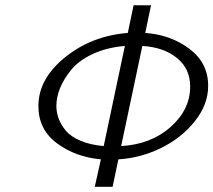

<svg xmlns="http://www.w3.org/2000/svg" viewBox="-20 -715 817 735"><path d="M127 -309.1Q127 -413.1 229 -495.6Q331.1 -578.1 469.2 -588.9L491.2 -693.8V-694.8H558.1L536.1 -588.9Q633.3 -582 705.1 -528.1Q776.9 -474.1 776.9 -386.2Q776.9 -314.5 725.3 -250.2Q673.8 -186 595.5 -147.9Q517.1 -109.9 433.1 -105L411.1 0H342.8L366.2 -105Q269 -113.8 198 -166.5Q127 -219.2 127 -309.1ZM195.8 -310.1Q195.8 -285.2 204.3 -261.5Q212.9 -237.8 231.9 -214.8Q251 -191.9 288.6 -176Q326.2 -160.2 377 -155.8L458 -539.1Q387.2 -533.2 333.5 -507.6Q279.8 -481.9 251.5 -446.5Q223.1 -411.1 209.5 -376.7Q195.8 -342.3 195.8 -310.1ZM443.8 -155.8Q559.1 -162.6 633.5 -229.2Q708 -295.9 708 -383.8Q708 -451.7 657.5 -492.9Q606.9 -534.2 524.9 -539.1Z"/></svg>

Font: CMU Bright
Style: Oblique
Weight: 500
Italic angle: -12°
Version: Version 0.7.0